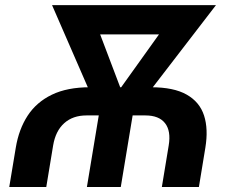

<svg xmlns="http://www.w3.org/2000/svg" viewBox="-20 -748 923 768"><path d="M17 0 43.1 -157.1Q55.3 -231.1 90.6 -285.3Q126 -339.5 187.5 -369.2Q248.9 -399 340 -399H584.3Q675 -399 726.8 -369.5Q778.7 -340 796.2 -285.9Q813.7 -231.8 801.4 -157.1L775.6 0H627.4L654.8 -166Q664.5 -224.2 640.2 -255.2Q616 -286.3 561.4 -286.3H326Q271.4 -286.3 236.8 -255.2Q202.2 -224.2 192.5 -166L165.1 0ZM327.6 0 384 -340.3H519.5L463.1 0ZM385.4 -274.5 188.2 -727.5H336.2L480.1 -348L457.5 -274.5ZM422.8 -274.5 430.7 -351.4 699.7 -727.5H843.9L495.5 -274.5ZM274.5 -610.5 293.7 -727.5H737.5L718.2 -610.5Z"/></svg>

Font: Adwaita Sans
Style: Italic
Weight: 400
Italic angle: -9.39999°
Designer: Rasmus Andersson
Foundry: rsms
Version: Version 4.001;git-9221beed3